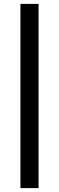

<svg xmlns="http://www.w3.org/2000/svg" viewBox="-20 -730 303 986"><path d="M85 236V-710H178V236Z"/></svg>

Font: JosefinSans
Style: SemiBold
Weight: 600
Designer: Santiago Orozco
Foundry: Typemade
Version: Version 1.0 ; ttfautohint (v1.3)